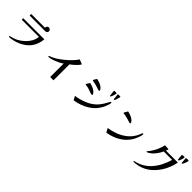

<svg xmlns="http://www.w3.org/2000/svg" viewBox="394 -2520 4212 4212"><g transform="rotate(45 2500.0 -413.5)"><path d="M818 -492Q816 -473 814.5 -455Q813 -437 809 -419Q777 -262 673.5 -161Q570 -60 421 -13Q398 -6 365.5 2Q333 10 301 15Q269 20 245 20Q239 20 230.5 17Q222 14 222 6Q222 1 227 -1.5Q232 -4 236 -5Q281 -19 325.5 -32Q370 -45 413 -68Q485 -108 546 -163.5Q607 -219 647.5 -289.5Q688 -360 698 -445H164V-492ZM767 -686Q767 -661 748.5 -646Q730 -631 707 -631Q586 -631 465 -631Q344 -631 222 -632V-681H648Q648 -682 648 -683.5Q648 -685 648 -686Q648 -710 665.5 -728.5Q683 -747 707 -747Q732 -747 749.5 -728.5Q767 -710 767 -686Z M1790 -686Q1771 -650 1738 -614.5Q1705 -579 1667.5 -548Q1630 -517 1597 -492V2H1494L1495 -416Q1454 -385 1407.5 -362Q1361 -339 1313 -321Q1298 -316 1269.5 -306.5Q1241 -297 1212.5 -290Q1184 -283 1170 -283Q1165 -283 1154 -285Q1143 -287 1143 -294Q1143 -299 1146 -302Q1149 -305 1153 -307Q1156 -309 1159.5 -310.5Q1163 -312 1166 -313Q1185 -321 1203 -328.5Q1221 -336 1239 -345Q1257 -353 1274.5 -363Q1292 -373 1309 -383Q1375 -426 1444 -481.5Q1513 -537 1575 -600.5Q1637 -664 1681 -729Z M2428 -384Q2428 -375 2421 -370.5Q2414 -366 2406 -366Q2402 -366 2386 -371Q2370 -376 2354 -381.5Q2338 -387 2332 -389Q2311 -396 2290 -403.5Q2269 -411 2248 -417Q2240 -419 2221 -422Q2202 -425 2184 -428Q2166 -431 2161 -433H2162Q2158 -435 2158 -443Q2158 -448 2169 -465.5Q2180 -483 2192.5 -501Q2205 -519 2209 -525Q2248 -517 2289 -501.5Q2330 -486 2365 -461.5Q2400 -437 2422 -402Q2424 -398 2426 -393.5Q2428 -389 2428 -384ZM2843 -537Q2843 -516 2832 -481Q2821 -446 2806.5 -411.5Q2792 -377 2781 -357Q2706 -215 2570 -128Q2495 -79 2402 -45.5Q2309 -12 2220 0L2170 -90Q2223 -96 2283.5 -111.5Q2344 -127 2403 -149Q2462 -171 2508 -196Q2557 -223 2600.5 -257.5Q2644 -292 2680 -335Q2720 -382 2750 -434.5Q2780 -487 2810 -539Q2813 -544 2817.5 -549.5Q2822 -555 2829 -555Q2837 -555 2840 -549Q2843 -543 2843 -537ZM2475 -559Q2475 -550 2468 -545.5Q2461 -541 2453 -541Q2447 -541 2429 -546.5Q2411 -552 2392.5 -559Q2374 -566 2366 -568Q2338 -578 2310.5 -584.5Q2283 -591 2253 -595Q2245 -597 2234 -598.5Q2223 -600 2215 -604Q2209 -607 2207.5 -609Q2206 -611 2206 -618Q2206 -623 2216.5 -640Q2227 -657 2238.5 -674Q2250 -691 2254 -697Q2292 -689 2334 -674.5Q2376 -660 2412 -636Q2448 -612 2469 -577Q2471 -573 2473 -568.5Q2475 -564 2475 -559ZM2779 -767Q2779 -759 2773.5 -737Q2768 -715 2759.5 -689.5Q2751 -664 2741.5 -646Q2732 -628 2724 -628Q2718 -628 2713 -636Q2713 -636 2710.5 -655Q2708 -674 2705 -700Q2702 -726 2699.5 -747Q2697 -768 2697 -771Q2697 -779 2713 -780Q2729 -781 2734 -780H2764Q2772 -780 2775.5 -777.5Q2779 -775 2779 -767ZM2892 -773Q2892 -765 2886.5 -742.5Q2881 -720 2873 -694.5Q2865 -669 2855.5 -650.5Q2846 -632 2837 -632Q2830 -632 2826 -639Q2826 -639 2823.5 -658Q2821 -677 2818.5 -703Q2816 -729 2813.5 -750Q2811 -771 2811 -774Q2811 -780 2820 -782Q2829 -784 2839.5 -783.5Q2850 -783 2854 -783Q2862 -783 2877 -783.5Q2892 -784 2892 -773Z M3827 -546Q3827 -530 3819.5 -503Q3812 -476 3801 -446Q3790 -416 3778.5 -390Q3767 -364 3759 -349Q3703 -248 3621 -178Q3539 -108 3439 -65.5Q3339 -23 3227 -6L3178 -99Q3289 -114 3397 -155Q3505 -196 3595 -265.5Q3685 -335 3742 -434Q3751 -450 3759 -466Q3767 -482 3774 -498Q3779 -512 3783.5 -525Q3788 -538 3795 -550Q3802 -562 3812 -562Q3827 -562 3827 -546ZM3460 -534Q3460 -526 3453.5 -521.5Q3447 -517 3439 -517Q3431 -517 3413.5 -523Q3396 -529 3387 -532Q3357 -542 3317 -552.5Q3277 -563 3245 -568Q3235 -570 3224.5 -570.5Q3214 -571 3203 -573Q3198 -574 3193 -576Q3188 -578 3188 -585Q3188 -587 3194.5 -599Q3201 -611 3210 -626Q3219 -641 3226.5 -654.5Q3234 -668 3237 -673Q3276 -666 3318 -650.5Q3360 -635 3396.5 -611Q3433 -587 3454 -552Q3456 -548 3458 -543.5Q3460 -539 3460 -534Z M4801 -652Q4794 -598 4773 -535.5Q4752 -473 4724 -413Q4696 -353 4666 -308Q4593 -197 4496 -116.5Q4399 -36 4269 1Q4242 9 4213.5 14Q4185 19 4157 22Q4136 25 4115 25Q4111 25 4101 23Q4091 21 4091 14Q4091 9 4096 6Q4101 3 4105 2Q4115 -1 4126 -3.5Q4137 -6 4147 -8Q4208 -25 4264 -52Q4313 -76 4361 -110.5Q4409 -145 4446 -185Q4528 -273 4584 -380.5Q4640 -488 4671 -604H4410Q4389 -555 4353 -501.5Q4317 -448 4272 -404Q4227 -360 4177 -337Q4165 -332 4155 -332Q4153 -332 4148.5 -333.5Q4144 -335 4144 -338Q4144 -343 4146.5 -346Q4149 -349 4151 -353Q4256 -473 4308 -625Q4316 -648 4323 -672Q4330 -696 4334 -720L4452 -713Q4449 -697 4443 -681.5Q4437 -666 4431 -652ZM4827 -826Q4827 -818 4821.5 -796.5Q4816 -775 4807.5 -750.5Q4799 -726 4789 -708Q4779 -690 4771 -690Q4762 -690 4759 -696Q4759 -696 4756.5 -715Q4754 -734 4751 -759Q4748 -784 4746 -804.5Q4744 -825 4744 -828Q4744 -836 4753 -836Q4767 -839 4782.5 -840Q4798 -841 4812 -841Q4827 -841 4827 -826ZM4942 -836Q4942 -828 4935.5 -806Q4929 -784 4919.5 -759.5Q4910 -735 4899.5 -717Q4889 -699 4880 -699Q4870 -699 4868 -705Q4868 -705 4867 -713Q4866 -721 4865.5 -729Q4865 -737 4865 -738Q4863 -761 4859.5 -789Q4856 -817 4856 -839Q4856 -847 4865 -848Q4879 -851 4896 -851.5Q4913 -852 4928 -852Q4942 -852 4942 -836Z"/></g></svg>

Font: Kaisei Opti Medium
Style: Regular
Weight: 500
Designer: Font-Kai, 金井和夫
Foundry: KAZUO KANAI
Version: Version 5.003